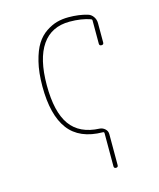

<svg xmlns="http://www.w3.org/2000/svg" viewBox="-108 -607 716 864"><g transform="rotate(-15 250.0 -175.0)"><path d="M309.6 9.8Q201.2 8.8 150.4 -58.6Q99.6 -126 99.6 -259.8Q99.6 -324.2 111.8 -373.5Q124 -422.9 142.6 -452.1Q161.1 -481.4 187.5 -499Q213.9 -516.6 238.8 -523.4Q263.7 -530.3 293 -530.3Q341.8 -530.3 380.9 -518.6Q395.5 -514.6 405.3 -501Q415 -487.3 415 -470.7V-379.9Q415 -370.1 404.8 -370.1Q394.5 -370.1 394.5 -379.9V-488.3Q394.5 -493.2 389.6 -495.1Q347.7 -509.8 293 -509.8Q208 -509.8 164.1 -446.3Q120.1 -382.8 120.1 -259.8Q120.1 -134.8 163.6 -74.2Q207 -13.7 299.8 -9.8Q313.5 -8.8 324.2 1Q335 10.7 335 25.4V169.9Q335 179.7 325.2 179.7Q315.4 179.7 315.4 169.9V14.6Q314.5 9.8 309.6 9.8Z"/></g></svg>

Font: Rounded-X Mgen+ 1mn thin
Style: Regular
Weight: 100
Designer: [Source Han Sans]
Ryoko NISHIZUKA  (kana & ideographs); Paul D. Hunt (Latin, Greek & Cyrillic); Wenlong ZHANG  (bopomofo
Version: Version 1.059.20150602